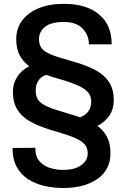

<svg xmlns="http://www.w3.org/2000/svg" viewBox="-20 -741 662 993"><path d="M551.3 50.8Q551.3 137.2 484.1 184.3Q417 231.4 305.7 231.4Q257.3 231.4 210.9 220.9Q164.6 210.4 127 186.8Q89.4 163.1 67.1 123.3Q44.9 83.5 44.9 24.4L162.6 23.4Q162.6 67.9 184.3 92.8Q206.1 117.7 239 127.7Q272 137.7 305.7 137.7Q367.2 137.7 400.4 113.3Q433.6 88.9 433.6 51.8Q433.6 25.9 419.7 7.8Q405.8 -10.3 372.1 -25.6Q338.4 -41 278.3 -58.6Q206.1 -78.1 154.3 -103Q102.5 -127.9 74.7 -166.7Q46.9 -205.6 46.9 -265.1Q46.9 -310.1 69.1 -344Q91.3 -377.9 131.3 -398.4Q98.6 -422.4 81.3 -456.1Q64 -489.7 64 -538.6Q64 -593.8 94.5 -634.8Q125 -675.8 180.2 -698.5Q235.4 -721.2 310.5 -721.2Q425.8 -721.2 491.7 -667Q557.6 -612.8 557.6 -511.7H439.9Q439.9 -559.6 407 -593.5Q374 -627.4 310.5 -627.4Q243.2 -627.4 212.4 -601.6Q181.6 -575.7 181.6 -539.6Q181.6 -511.7 194.1 -493.4Q206.5 -475.1 240 -460.7Q273.4 -446.3 335.9 -429.2Q410.2 -409.7 461.9 -384.5Q513.7 -359.4 541 -320.8Q568.4 -282.2 568.4 -222.7Q568.4 -177.2 546.1 -143.8Q523.9 -110.4 483.9 -89.8Q516.6 -65.9 533.9 -32.2Q551.3 1.5 551.3 50.8ZM320.8 -157.2Q340.8 -151.9 359.4 -146Q377.9 -140.1 394.5 -134.3Q451.7 -157.2 451.7 -214.8Q451.7 -241.7 437.5 -260.7Q423.3 -279.8 388.9 -296.1Q354.5 -312.5 293.5 -330.6Q272.9 -336.4 254.2 -342Q235.4 -347.7 218.3 -354Q190.4 -343.8 177.5 -322.3Q164.6 -300.8 164.6 -272.9Q164.6 -243.7 177.2 -224.6Q189.9 -205.6 223.6 -190.4Q257.3 -175.3 320.8 -157.2Z"/></svg>

Font: Vazirmatn RD UI Medium
Style: Regular
Weight: 500
Designer: Saber Rastikerdar
Foundry: Saber Rastikerdar
Version: Version 33.003